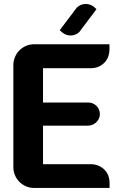

<svg xmlns="http://www.w3.org/2000/svg" viewBox="-20 -928 602 948"><path d="M414.6 -827.1Q406.7 -816.9 399.2 -806.6Q391.6 -796.4 385.5 -788.6Q379.4 -780.8 375.7 -775.6Q372.1 -770.5 372.1 -770.5Q363.3 -761.7 352.3 -757.3Q341.3 -752.9 329.6 -752.7Q317.9 -752.4 306.6 -756.6Q295.4 -760.7 286.1 -769L274.9 -778.8L316.9 -834.5Q324.7 -844.7 332.3 -854.7Q339.8 -864.7 345.7 -872.8Q351.6 -880.9 355.5 -885.7Q359.4 -890.6 359.4 -890.6Q368.2 -899.4 379.2 -903.8Q390.1 -908.2 401.9 -908.4Q413.6 -908.7 424.8 -904.8Q436 -900.9 445.3 -892.6L456.5 -882.8ZM521.5 0H148.4Q127 0 108.4 -8.1Q89.8 -16.1 75.9 -30Q62 -43.9 54 -62.5Q45.9 -81.1 45.9 -102.5V-606.9Q45.9 -627.9 54 -646.7Q62 -665.5 75.9 -679.4Q89.8 -693.4 108.4 -701.4Q127 -709.5 148.4 -709.5H520.5V-684.1Q520.5 -666.5 515.1 -650.4Q505.9 -623.5 482.4 -607.4Q459 -591.3 430.7 -591.3H192.4V-421.9H415.5Q427.7 -421.9 438.5 -417.2Q449.2 -412.6 457 -404.5Q464.8 -396.5 469.2 -385.5Q473.6 -374.5 473.1 -362.3Q472.7 -350.6 467.5 -340.6Q462.4 -330.6 454.3 -323.2Q446.3 -315.9 436 -311.8Q425.8 -307.6 414.1 -307.6H192.4V-117.2H430.7Q445.8 -117.2 460.2 -112.3Q474.6 -107.4 486.3 -98.6Q498 -89.8 506.3 -77.4Q514.6 -64.9 518.1 -49.8Q521 -37.1 521 -25.4V-1Z"/></svg>

Font: Millunium
Style: Bold
Weight: 700
Designer: kolcsarzsolt
Foundry: Kolcsar Szilard Zsolt
Version: Version 2.000980; 2016